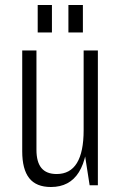

<svg xmlns="http://www.w3.org/2000/svg" viewBox="-20 -742 486 769"><path d="M126 -142Q126 -93 146 -69Q166 -45 207 -45Q261 -45 288 -89Q315 -133 315 -221L333 -289V-229Q333 -112 296 -52.5Q259 7 184 7Q125 7 97 -28.5Q69 -64 69 -136V-540H126ZM372 0H339L315 -154V-540H372ZM188 -722V-612H131V-722ZM312 -722V-612H254V-722Z"/></svg>

Font: Pathway Extreme Condensed Thin
Style: Regular
Weight: 250
Width: 3
Version: Version 1.001;gftools[0.9.26]